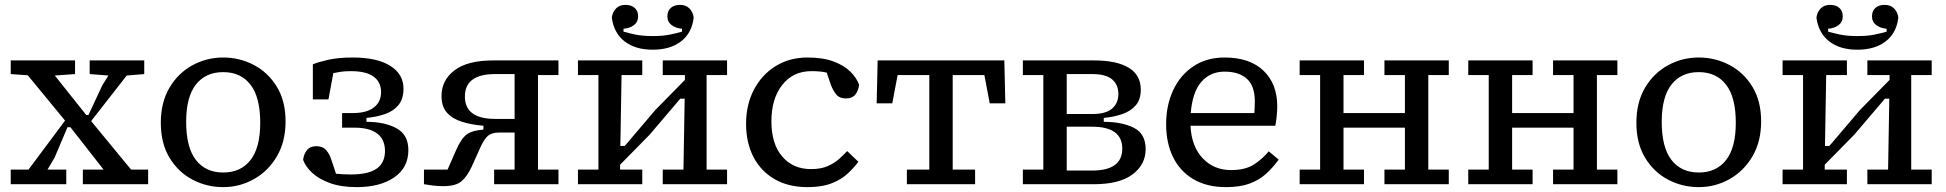

<svg xmlns="http://www.w3.org/2000/svg" viewBox="-20 -756 7988 788"><path d="M348 -452V-508H572V-452L500 -446L354 -259L518 -60H588V0H320V-60H405L269 -234H257L204 -109L175 -60H252V0H24V-60H97L247 -261L94 -447L24 -452V-508H288V-452L205 -446L334 -284H343L400 -406L425 -446Z M896 12Q828 12 769.5 -19Q711 -50 675.5 -109Q640 -168 640 -252Q640 -336 675.5 -396Q711 -456 769.5 -488Q828 -520 896 -520Q964 -520 1022.5 -489Q1081 -458 1116.5 -399.5Q1152 -341 1152 -258Q1152 -175 1116.5 -114.5Q1081 -54 1022.5 -21Q964 12 896 12ZM896 -48Q968 -48 1008 -99Q1048 -150 1048 -252Q1048 -357 1008 -408.5Q968 -460 896 -460Q824 -460 784 -409Q744 -358 744 -256Q744 -151 784 -99.5Q824 -48 896 -48Z M1444 12Q1380 12 1334.5 -4.5Q1289 -21 1261.5 -46.5Q1234 -72 1224 -100Q1227 -124 1240 -140Q1253 -156 1278 -156Q1305 -156 1319 -139.5Q1333 -123 1340 -100L1359 -43Q1386 -40 1420 -40Q1492 -40 1526 -64Q1560 -88 1560 -136Q1560 -184 1528 -208Q1496 -232 1436 -232H1384V-292H1428Q1485 -292 1514.5 -315Q1544 -338 1544 -378Q1544 -419 1513.5 -441.5Q1483 -464 1420 -464Q1396 -464 1379 -461.5Q1362 -459 1348 -456L1328 -348H1264V-492Q1285 -501 1326.5 -510.5Q1368 -520 1428 -520Q1527 -520 1581.5 -486Q1636 -452 1636 -392Q1636 -350 1615.5 -325Q1595 -300 1560.5 -288Q1526 -276 1484 -272V-256Q1559 -256 1607.5 -229.5Q1656 -203 1656 -140Q1656 -68 1598 -28Q1540 12 1444 12Z M2004 -508H2272V-448H2188V-60H2272V0H2008V-60H2092V-212H2028Q1998 -212 1982.5 -198.5Q1967 -185 1952 -152L1916 -72Q1898 -33 1874.5 -12.5Q1851 8 1800 8Q1776 8 1757 5.5Q1738 3 1720 0V-60H1817L1852 -140Q1873 -188 1896 -204.5Q1919 -221 1964 -224V-240Q1914 -244 1875 -256.5Q1836 -269 1814 -294Q1792 -319 1792 -362Q1792 -427 1845.5 -467.5Q1899 -508 2004 -508ZM2012 -268H2092V-452H2012Q1888 -452 1888 -360Q1888 -268 2012 -268Z M2352 0V-60H2436V-448H2352V-508H2616V-448H2531L2526 -157H2544L2670 -305L2791 -428V-448H2700V-508H2964V-448H2880V-60H2964V0H2700V-60H2785L2790 -351H2772L2646 -203L2525 -80V-60H2616V0ZM2659 -552Q2587 -552 2543 -586.5Q2499 -621 2491 -684Q2494 -707 2508.5 -721.5Q2523 -736 2547 -736Q2571 -736 2585 -723.5Q2599 -711 2599 -689Q2599 -666 2582 -653Q2565 -640 2539 -638V-626Q2560 -620 2588.5 -614Q2617 -608 2659 -608Q2701 -608 2729.5 -614Q2758 -620 2779 -626V-638Q2754 -640 2736.5 -653Q2719 -666 2719 -689Q2719 -711 2733 -723.5Q2747 -736 2771 -736Q2795 -736 2809.5 -721.5Q2824 -707 2827 -684Q2820 -621 2775.5 -586.5Q2731 -552 2659 -552Z M3294 12Q3216 12 3159.5 -20.5Q3103 -53 3072.5 -111.5Q3042 -170 3042 -248Q3042 -326 3074 -387.5Q3106 -449 3163 -484.5Q3220 -520 3294 -520Q3358 -520 3401.5 -503.5Q3445 -487 3470.5 -461.5Q3496 -436 3506 -408Q3503 -384 3490.5 -368Q3478 -352 3452 -352Q3425 -352 3411.5 -369Q3398 -386 3390 -408L3373 -458Q3348 -464 3310 -464Q3235 -464 3190.5 -407.5Q3146 -351 3146 -258Q3146 -165 3190.5 -113.5Q3235 -62 3308 -62Q3349 -62 3376.5 -74Q3404 -86 3423 -103Q3442 -120 3457 -136L3503 -92Q3485 -68 3459.5 -44Q3434 -20 3394 -4Q3354 12 3294 12Z M3702 0V-60H3794V-448H3664L3642 -332H3578L3582 -508H4102L4106 -332H4042L4020 -448H3890V-60H3982V0Z M4462 -236H4358V-56H4462Q4586 -56 4586 -146Q4586 -236 4462 -236ZM4178 0V-60H4262V-448H4178V-508H4470Q4563 -508 4612.5 -478Q4662 -448 4662 -388Q4662 -348 4641.5 -324Q4621 -300 4586.5 -288Q4552 -276 4510 -272V-256Q4585 -256 4633.5 -231.5Q4682 -207 4682 -144Q4682 -81 4628.5 -40.5Q4575 0 4470 0ZM4462 -452H4358V-288H4462Q4519 -288 4544.5 -310.5Q4570 -333 4570 -370Q4570 -408 4544.5 -430Q4519 -452 4462 -452Z M5006 -462Q4947 -462 4910.5 -420Q4874 -378 4867 -292H5128Q5129 -306 5129.5 -317Q5130 -328 5130 -340Q5130 -403 5097.5 -432.5Q5065 -462 5006 -462ZM5012 12Q4933 12 4878 -20.5Q4823 -53 4794.5 -111Q4766 -169 4766 -246Q4766 -324 4795 -386Q4824 -448 4878 -484Q4932 -520 5006 -520Q5109 -520 5165.5 -466Q5222 -412 5222 -320Q5222 -299 5219.5 -276Q5217 -253 5214 -240H4866Q4870 -155 4916 -106.5Q4962 -58 5032 -58Q5091 -58 5126.5 -81Q5162 -104 5187 -135L5228 -101Q5205 -69 5176.5 -43Q5148 -17 5108.5 -2.5Q5069 12 5012 12Z M5662 -448V-508H5926V-448H5842V-60H5926V0H5662V-60H5746V-232H5494V-60H5578V0H5314V-60H5398V-448H5314V-508H5578V-448H5494V-292H5746V-448Z M6354 -448V-508H6618V-448H6534V-60H6618V0H6354V-60H6438V-232H6186V-60H6270V0H6006V-60H6090V-448H6006V-508H6270V-448H6186V-292H6438V-448Z M6952 12Q6884 12 6825.5 -19Q6767 -50 6731.5 -109Q6696 -168 6696 -252Q6696 -336 6731.5 -396Q6767 -456 6825.5 -488Q6884 -520 6952 -520Q7020 -520 7078.5 -489Q7137 -458 7172.5 -399.5Q7208 -341 7208 -258Q7208 -175 7172.5 -114.5Q7137 -54 7078.5 -21Q7020 12 6952 12ZM6952 -48Q7024 -48 7064 -99Q7104 -150 7104 -252Q7104 -357 7064 -408.5Q7024 -460 6952 -460Q6880 -460 6840 -409Q6800 -358 6800 -256Q6800 -151 6840 -99.5Q6880 -48 6952 -48Z M7296 0V-60H7380V-448H7296V-508H7560V-448H7475L7470 -157H7488L7614 -305L7735 -428V-448H7644V-508H7908V-448H7824V-60H7908V0H7644V-60H7729L7734 -351H7716L7590 -203L7469 -80V-60H7560V0ZM7603 -552Q7531 -552 7487 -586.5Q7443 -621 7435 -684Q7438 -707 7452.5 -721.5Q7467 -736 7491 -736Q7515 -736 7529 -723.5Q7543 -711 7543 -689Q7543 -666 7526 -653Q7509 -640 7483 -638V-626Q7504 -620 7532.5 -614Q7561 -608 7603 -608Q7645 -608 7673.5 -614Q7702 -620 7723 -626V-638Q7698 -640 7680.5 -653Q7663 -666 7663 -689Q7663 -711 7677 -723.5Q7691 -736 7715 -736Q7739 -736 7753.5 -721.5Q7768 -707 7771 -684Q7764 -621 7719.5 -586.5Q7675 -552 7603 -552Z"/></svg>

Font: Source Serif 4 Caption
Style: Regular
Weight: 400
Designer: Frank Grießhammer
Foundry: Adobe Systems Incorporated
Version: Version 4.004;hotconv 1.0.117;makeotfexe 2.5.65602